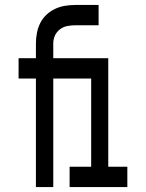

<svg xmlns="http://www.w3.org/2000/svg" viewBox="-20 -755 588 775"><path d="M125 0V-438H55V-520H125V-580Q125 -601 129 -622Q133 -643 142.5 -662Q152 -681 167.5 -695.5Q183 -710 202 -719Q221 -728 242 -731.5Q263 -735 284 -735H378V-653H284Q268 -653 252 -650Q236 -647 222.5 -637Q209 -627 202 -612Q195 -597 195 -580V-520H343V-438H195V0ZM261 0V-82H348V-438H271V-520H417V-82H494V0Z"/></svg>

Font: Iosevka Semi-Condensed Medium
Style: Regular
Weight: 500
Monospace: yes
Designer: Belleve Invis
Foundry: Belleve Invis
Version: Version 27.3.5